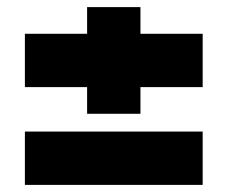

<svg xmlns="http://www.w3.org/2000/svg" viewBox="-20 -520 640 540"><path d="M225 -200H375V-275H550V-425H375V-500H225V-425H50V-275H225ZM50 0H550V-150H50Z"/></svg>

Font: LS-VG5000 Bold
Style: Regular
Weight: 400
Designer: Justin Bihan, 2021
Foundry: Justin Bihan, 2021
Version: Version 1.000;Glyphs 3.1.2 (3151)